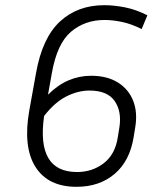

<svg xmlns="http://www.w3.org/2000/svg" viewBox="-20 -710 601 740"><path d="M495 -181Q480 -89 421.5 -39.5Q363 10 275 10Q165 10 116.5 -67Q68 -144 93 -285L119 -429Q143 -564 211 -627Q279 -690 382 -690Q420 -690 462.5 -681.5Q505 -673 548 -651L526 -598Q486 -618 450 -625.5Q414 -633 383 -633Q307 -633 253.5 -587.5Q200 -542 180 -429L165 -345Q203 -383 244.5 -400.5Q286 -418 331 -418Q393 -418 434.5 -392Q476 -366 493.5 -321Q511 -276 501 -218ZM325 -361Q281 -361 236 -338.5Q191 -316 150 -263Q119 -47 277 -47Q336 -47 380 -81Q424 -115 434 -181L440 -218Q450 -280 422 -320.5Q394 -361 325 -361Z"/></svg>

Font: Inria Sans Light
Style: Italic
Weight: 300
Italic angle: -10°
Designer: Black Foundry Team
Foundry: Black Foundry
Version: Version 1.2; ttfautohint (v1.8.3)